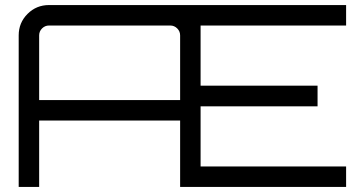

<svg xmlns="http://www.w3.org/2000/svg" viewBox="-20 -740 1415 760"><path d="M774 -639V-401H1237V-319H774V-81H1350V0H693V-263H135V0H54V-600Q54 -650 89 -685Q124 -720 174 -720H1350V-639ZM693 -344V-600Q693 -616 681.5 -627.5Q670 -639 654 -639H174Q158 -639 146.5 -627.5Q135 -616 135 -600V-344Z"/></svg>

Font: Orbitron
Style: Regular
Weight: 400
Designer: Matt McInerney
Foundry: Matt McInerney
Version: 1.000